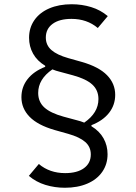

<svg xmlns="http://www.w3.org/2000/svg" viewBox="-20 -730 640 905"><path d="M286 155Q238 155 194 141.5Q150 128 116 99L163 43Q214 86 287 86Q344 86 376 62.5Q408 39 408 -2Q408 -38 381.5 -61Q355 -84 302 -99L238 -117Q158 -140 119.5 -179.5Q81 -219 81 -272Q81 -320 110 -357Q139 -394 193 -415V-420Q155 -443 136 -477Q117 -511 117 -552Q117 -599 142 -635Q167 -671 212.5 -690.5Q258 -710 318 -710Q366 -710 410 -696.5Q454 -683 488 -654L441 -598Q390 -641 317 -641Q260 -641 228 -617.5Q196 -594 196 -553Q196 -517 222.5 -494Q249 -471 302 -456L366 -438Q446 -415 484.5 -375.5Q523 -336 523 -283Q523 -235 494 -198Q465 -161 411 -140V-135Q449 -112 468 -78Q487 -44 487 -3Q487 44 462 80Q437 116 391.5 135.5Q346 155 286 155ZM324 -375 261 -392Q244 -396 227 -403Q160 -357 160 -292Q160 -250 189 -223.5Q218 -197 280 -180L343 -163Q360 -159 377 -152Q444 -198 444 -263Q444 -305 415 -331.5Q386 -358 324 -375Z"/></svg>

Font: iA Writer Duo V
Style: Regular
Weight: 400
Designer: Mike Abbink, Paul van der Laan, Pieter van Rosmalen, Oliver Reichenstein
Foundry: Information Architects Inc.
Version: Version 2.000